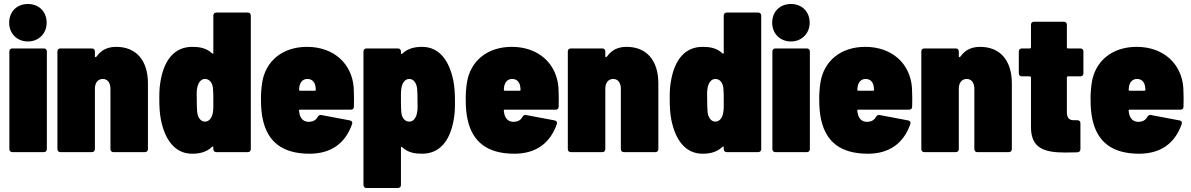

<svg xmlns="http://www.w3.org/2000/svg" viewBox="-20 -763 5974 963"><path d="M120 -555C174 -555 214 -595 214 -649C214 -705 175 -743 120 -743C65 -743 26 -705 26 -649C26 -595 65 -555 120 -555ZM42 0H200C209 0 215 -6 215 -15V-505C215 -514 209 -520 200 -520H42C33 -520 27 -514 27 -505V-15C27 -6 33 0 42 0Z M563 -528C525 -528 490 -516 465 -480C460 -475 456 -475 456 -480V-505C456 -514 450 -520 441 -520H283C274 -520 268 -514 268 -505V-15C268 -6 274 0 283 0H441C450 0 456 -6 456 -15V-318C456 -348 471 -367 496 -367C519 -367 534 -348 534 -318V-15C534 -6 540 0 549 0H707C716 0 722 -6 722 -15V-345C722 -460 663 -528 563 -528Z M1050 -685V-498C1050 -493 1047 -492 1043 -496C1014 -523 979 -528 944 -528C856 -528 806 -464 787 -366C781 -335 779 -315 779 -271C779 -226 781 -194 787 -163C807 -62 857 8 944 8C979 8 1015 1 1043 -26C1047 -30 1050 -28 1050 -23V-15C1050 -6 1056 0 1065 0H1223C1232 0 1238 -6 1238 -15V-685C1238 -694 1232 -700 1223 -700H1065C1056 -700 1050 -694 1050 -685ZM1048 -201C1044 -173 1030 -153 1008 -153C987 -153 972 -173 969 -201C967 -221 967 -241 967 -261C967 -282 965 -302 969 -322C974 -349 988 -367 1008 -367C1030 -367 1045 -349 1048 -322C1050 -302 1050 -283 1050 -262V-225C1050 -217 1049 -209 1048 -201Z M1754 -324C1745 -443 1655 -528 1520 -528C1397 -528 1312 -457 1295 -349C1291 -325 1288 -286 1289 -260C1289 -223 1292 -190 1299 -160C1324 -52 1396 8 1533 8C1639 8 1712 -43 1746 -141C1749 -150 1745 -157 1735 -159L1592 -186C1584 -188 1578 -184 1573 -176C1565 -161 1551 -153 1532 -152C1506 -151 1491 -164 1484 -186C1482 -192 1481 -199 1480 -207C1479 -211 1481 -213 1485 -213H1740C1749 -213 1755 -218 1755 -228C1756 -251 1756 -290 1754 -324ZM1522 -367C1544 -367 1558 -353 1562 -331L1564 -314C1564 -310 1563 -308 1559 -308H1485C1481 -308 1480 -310 1480 -314L1482 -331C1487 -353 1500 -367 1522 -367Z M2254 -357C2234 -458 2184 -528 2097 -528C2062 -528 2026 -521 1998 -494C1994 -490 1991 -492 1991 -497V-505C1991 -514 1985 -520 1976 -520H1818C1809 -520 1803 -514 1803 -505V165C1803 174 1809 180 1818 180H1976C1985 180 1991 174 1991 165V-22C1991 -27 1994 -28 1998 -24C2027 3 2062 8 2097 8C2185 8 2235 -56 2254 -154C2260 -185 2262 -205 2262 -249C2262 -294 2260 -326 2254 -357ZM2072 -198C2067 -171 2053 -153 2033 -153C2011 -153 1996 -171 1993 -198C1991 -218 1991 -238 1991 -259V-295C1991 -303 1992 -311 1993 -319C1997 -347 2011 -367 2033 -367C2054 -367 2069 -347 2072 -319C2074 -299 2074 -279 2074 -259C2074 -238 2076 -218 2072 -198Z M2781 -324C2772 -443 2682 -528 2547 -528C2424 -528 2339 -457 2322 -349C2318 -325 2315 -286 2316 -260C2316 -223 2319 -190 2326 -160C2351 -52 2423 8 2560 8C2666 8 2739 -43 2773 -141C2776 -150 2772 -157 2762 -159L2619 -186C2611 -188 2605 -184 2600 -176C2592 -161 2578 -153 2559 -152C2533 -151 2518 -164 2511 -186C2509 -192 2508 -199 2507 -207C2506 -211 2508 -213 2512 -213H2767C2776 -213 2782 -218 2782 -228C2783 -251 2783 -290 2781 -324ZM2549 -367C2571 -367 2585 -353 2589 -331L2591 -314C2591 -310 2590 -308 2586 -308H2512C2508 -308 2507 -310 2507 -314L2509 -331C2514 -353 2527 -367 2549 -367Z M3123 -528C3085 -528 3050 -516 3025 -480C3020 -475 3016 -475 3016 -480V-505C3016 -514 3010 -520 3001 -520H2843C2834 -520 2828 -514 2828 -505V-15C2828 -6 2834 0 2843 0H3001C3010 0 3016 -6 3016 -15V-318C3016 -348 3031 -367 3056 -367C3079 -367 3094 -348 3094 -318V-15C3094 -6 3100 0 3109 0H3267C3276 0 3282 -6 3282 -15V-345C3282 -460 3223 -528 3123 -528Z M3610 -685V-498C3610 -493 3607 -492 3603 -496C3574 -523 3539 -528 3504 -528C3416 -528 3366 -464 3347 -366C3341 -335 3339 -315 3339 -271C3339 -226 3341 -194 3347 -163C3367 -62 3417 8 3504 8C3539 8 3575 1 3603 -26C3607 -30 3610 -28 3610 -23V-15C3610 -6 3616 0 3625 0H3783C3792 0 3798 -6 3798 -15V-685C3798 -694 3792 -700 3783 -700H3625C3616 -700 3610 -694 3610 -685ZM3608 -201C3604 -173 3590 -153 3568 -153C3547 -153 3532 -173 3529 -201C3527 -221 3527 -241 3527 -261C3527 -282 3525 -302 3529 -322C3534 -349 3548 -367 3568 -367C3590 -367 3605 -349 3608 -322C3610 -302 3610 -283 3610 -262V-225C3610 -217 3609 -209 3608 -201Z M3947 -555C4001 -555 4041 -595 4041 -649C4041 -705 4002 -743 3947 -743C3892 -743 3853 -705 3853 -649C3853 -595 3892 -555 3947 -555ZM3869 0H4027C4036 0 4042 -6 4042 -15V-505C4042 -514 4036 -520 4027 -520H3869C3860 -520 3854 -514 3854 -505V-15C3854 -6 3860 0 3869 0Z M4554 -324C4545 -443 4455 -528 4320 -528C4197 -528 4112 -457 4095 -349C4091 -325 4088 -286 4089 -260C4089 -223 4092 -190 4099 -160C4124 -52 4196 8 4333 8C4439 8 4512 -43 4546 -141C4549 -150 4545 -157 4535 -159L4392 -186C4384 -188 4378 -184 4373 -176C4365 -161 4351 -153 4332 -152C4306 -151 4291 -164 4284 -186C4282 -192 4281 -199 4280 -207C4279 -211 4281 -213 4285 -213H4540C4549 -213 4555 -218 4555 -228C4556 -251 4556 -290 4554 -324ZM4322 -367C4344 -367 4358 -353 4362 -331L4364 -314C4364 -310 4363 -308 4359 -308H4285C4281 -308 4280 -310 4280 -314L4282 -331C4287 -353 4300 -367 4322 -367Z M4896 -528C4858 -528 4823 -516 4798 -480C4793 -475 4789 -475 4789 -480V-505C4789 -514 4783 -520 4774 -520H4616C4607 -520 4601 -514 4601 -505V-15C4601 -6 4607 0 4616 0H4774C4783 0 4789 -6 4789 -15V-318C4789 -348 4804 -367 4829 -367C4852 -367 4867 -348 4867 -318V-15C4867 -6 4873 0 4882 0H5040C5049 0 5055 -6 5055 -15V-345C5055 -460 4996 -528 4896 -528Z M5414 -395V-505C5414 -514 5408 -520 5399 -520H5337C5333 -520 5331 -522 5331 -526V-639C5331 -648 5325 -654 5316 -654H5166C5157 -654 5151 -648 5151 -639V-526C5151 -522 5148 -520 5145 -520H5105C5096 -520 5090 -514 5090 -505V-395C5090 -386 5096 -380 5105 -380H5145C5149 -380 5151 -377 5151 -374V-123C5152 -19 5218 2 5323 2C5342 2 5363 1 5384 1C5394 0 5399 -6 5399 -15V-145C5399 -154 5393 -160 5384 -160H5365C5342 -160 5331 -173 5331 -200V-374C5331 -378 5333 -380 5337 -380H5399C5408 -380 5414 -386 5414 -395Z M5915 -324C5906 -443 5816 -528 5681 -528C5558 -528 5473 -457 5456 -349C5452 -325 5449 -286 5450 -260C5450 -223 5453 -190 5460 -160C5485 -52 5557 8 5694 8C5800 8 5873 -43 5907 -141C5910 -150 5906 -157 5896 -159L5753 -186C5745 -188 5739 -184 5734 -176C5726 -161 5712 -153 5693 -152C5667 -151 5652 -164 5645 -186C5643 -192 5642 -199 5641 -207C5640 -211 5642 -213 5646 -213H5901C5910 -213 5916 -218 5916 -228C5917 -251 5917 -290 5915 -324ZM5683 -367C5705 -367 5719 -353 5723 -331L5725 -314C5725 -310 5724 -308 5720 -308H5646C5642 -308 5641 -310 5641 -314L5643 -331C5648 -353 5661 -367 5683 -367Z"/></svg>

Font: Barlow Semi Condensed Black
Style: Regular
Weight: 900
Width: 4
Designer: Jeremy Tribby
Foundry: Tribby Type
Version: Version 1.408;PS 001.408;hotconv 1.0.88;makeotf.lib2.5.64775